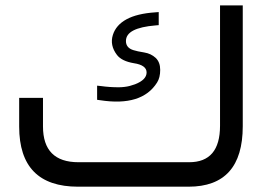

<svg xmlns="http://www.w3.org/2000/svg" viewBox="-20 -704 1009 724"><path d="M360.5 -379.5Q393.8 -374.9 427.2 -374.9Q437.9 -374.9 448.7 -376.2Q459.5 -377.4 469.5 -380Q479.5 -382.6 489.2 -386.2Q532.8 -403.1 532.8 -430.8Q532.8 -444.6 520.8 -453.3Q508.7 -462.1 485.1 -465.6Q439 -473.3 421 -496.9Q393.3 -533.3 405.6 -572.3Q417.4 -609.7 457.2 -631.3Q496.9 -652.8 564.6 -657.4L578.5 -658.5V-609.2L566.7 -608.2Q510.8 -603.6 482.8 -589Q454.9 -574.4 454.9 -549.2Q454.9 -523.6 483.1 -514.9Q497.4 -510.3 523.6 -506.2Q530.3 -505.1 536.2 -503.3Q542.1 -501.5 547.4 -499Q552.8 -496.4 557.7 -493.1Q562.6 -489.7 567.2 -485.6Q584.1 -469.2 584.1 -440.5Q584.1 -411.3 572.3 -392.8Q514.9 -301.5 356.9 -326.2L346.2 -327.7V-381ZM275.9 -92.3H693.3Q809.7 -92.3 809.7 -229.7V-683.6H895.4V-228.2Q895.4 0 690.8 0H274.4Q52.3 0 52.3 -226.7V-334.9H142.1V-227.2Q142.1 -92.3 275.9 -92.3Z"/></svg>

Font: Fira Code
Style: Regular
Weight: 400
Designer: Carrois Corporate, Edenspiekermann AG, Nikita Prokopov
Foundry: Carrois Corporate, Edenspiekermann AG, Nikita Prokopov
Version: Version 5.002